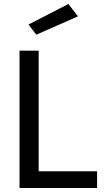

<svg xmlns="http://www.w3.org/2000/svg" viewBox="-20 -943 520 963"><path d="M162 -769 123 -820 323 -923 371 -861ZM78 0V-689H174V-84H467V0Z"/></svg>

Font: Cairo Play SemiBold
Style: Regular
Weight: 600
Designer: Mohamed Gaber, Accademia di Belle Arti di Urbino
Foundry: Kief Type Foundry, Accademia di Belle Arti di Urbino
Version: Version 3.130;gftools[0.9.24]